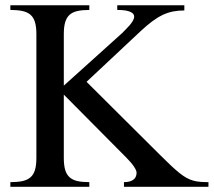

<svg xmlns="http://www.w3.org/2000/svg" viewBox="-20 -722 826 742"><path d="M120.6 -590.3Q120.6 -618.2 115.2 -636.2Q109.9 -654.3 97.9 -664.8Q85.9 -675.3 66.7 -679.4Q47.4 -683.6 20 -683.6V-701.7H325.2V-683.6Q298.3 -683.6 279.5 -679.4Q260.7 -675.3 249 -664.8Q237.3 -654.3 231.9 -636.2Q226.6 -618.2 226.6 -590.3V-391.1L451.7 -593.8Q457.5 -600.1 465.6 -607.9Q473.6 -615.7 481 -624.3Q488.3 -632.8 493.4 -641.6Q498.5 -650.4 498.5 -657.7Q498.5 -662.1 496.1 -666.5Q493.7 -670.9 486.6 -674.8Q479.5 -678.7 466.6 -681.2Q453.6 -683.6 433.1 -683.6V-701.7H692.4V-681.6Q668.5 -681.6 647.9 -677.5Q627.4 -673.3 607.7 -663.8Q587.9 -654.3 567.4 -638.9Q546.9 -623.5 522.9 -601.1L314.5 -405.8L599.1 -122.6Q623 -98.6 641.1 -81.8Q659.2 -64.9 673.8 -53.2Q688.5 -41.5 700.9 -34.7Q713.4 -27.8 726.1 -24.2Q738.8 -20.5 753.2 -19.3Q767.6 -18.1 785.6 -18.1V0H459V-18.1Q473.1 -18.1 482.7 -21.2Q492.2 -24.4 497.8 -29.5Q503.4 -34.7 505.6 -41.3Q507.8 -47.9 507.8 -54.7Q507.8 -63 497.6 -78.4Q487.3 -93.8 467.8 -113.3L226.6 -356.4V-111.8Q226.6 -83.5 231.9 -65.4Q237.3 -47.4 249 -36.9Q260.7 -26.4 279.5 -22.2Q298.3 -18.1 325.2 -18.1V0H20V-18.1Q47.4 -18.1 66.7 -22.2Q85.9 -26.4 97.9 -36.9Q109.9 -47.4 115.2 -65.4Q120.6 -83.5 120.6 -111.8Z"/></svg>

Font: Khmer Busra Bunong
Style: Regular
Weight: 400
Designer: D. Kanjahn
Version: Version 7.100; 2014